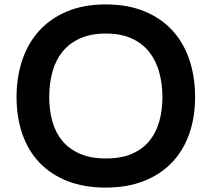

<svg xmlns="http://www.w3.org/2000/svg" viewBox="-20 -840 959 870"><path d="M864 -400Q864 -309 837.5 -233.5Q811 -158 759.5 -104Q708 -50 632.5 -20Q557 10 459 10Q360 10 284.5 -20Q209 -50 158 -104Q107 -158 81 -233.5Q55 -309 55 -400Q55 -491 81 -568Q107 -645 158 -701Q209 -757 284.5 -788.5Q360 -820 459 -820Q559 -820 635 -788.5Q711 -757 762 -701Q813 -645 838.5 -568Q864 -491 864 -400ZM716 -400Q716 -460 701.5 -512.5Q687 -565 656.5 -604Q626 -643 577.5 -665.5Q529 -688 460 -688Q392 -688 343 -666Q294 -644 263 -605.5Q232 -567 217.5 -514.5Q203 -462 203 -400Q203 -340 217.5 -289Q232 -238 263 -201Q294 -164 343 -143Q392 -122 460 -122Q529 -122 577.5 -143Q626 -164 656.5 -201Q687 -238 701.5 -289Q716 -340 716 -400Z"/></svg>

Font: TypoPRO Sinkin Sans
Style: 600 SemiBold
Weight: 600
Designer: Keith Bates
Foundry: K-Type
Version: Sinkin Sans (version 1.0)  by Keith Bates   •   © 2014   www